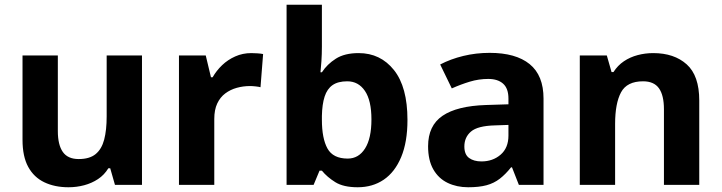

<svg xmlns="http://www.w3.org/2000/svg" viewBox="-20 -780 3045 810"><path d="M579 -546V0H465L445 -70H437Q420 -42 393.5 -24.5Q367 -7 335 1.5Q303 10 269 10Q211 10 167 -11Q123 -32 99 -76Q75 -120 75 -190V-546H224V-227Q224 -169 245 -139Q266 -109 312 -109Q358 -109 383.5 -130Q409 -151 419.5 -191Q430 -231 430 -289V-546Z M1040 -556Q1051 -556 1066 -555Q1081 -554 1090 -552L1079 -412Q1072 -414 1058.5 -415.5Q1045 -417 1035 -417Q1006 -417 979 -409.5Q952 -402 930.5 -386Q909 -370 896.5 -343.5Q884 -317 884 -278V0H735V-546H848L870 -454H877Q893 -482 917 -505Q941 -528 972.5 -542Q1004 -556 1040 -556Z M1338 -583Q1338 -552 1336 -522Q1334 -492 1332 -475H1338Q1360 -509 1397 -532.5Q1434 -556 1493 -556Q1585 -556 1642 -484.5Q1699 -413 1699 -274Q1699 -181 1672.5 -117.5Q1646 -54 1599 -22Q1552 10 1489 10Q1429 10 1394.5 -11.5Q1360 -33 1338 -60H1328L1303 0H1189V-760H1338ZM1445 -437Q1406 -437 1383 -421Q1360 -405 1349.5 -372.5Q1339 -340 1338 -291V-275Q1338 -196 1361.5 -153.5Q1385 -111 1447 -111Q1493 -111 1520 -153.5Q1547 -196 1547 -276Q1547 -356 1519.5 -396.5Q1492 -437 1445 -437Z M2046 -557Q2156 -557 2214.5 -509.5Q2273 -462 2273 -364V0H2169L2140 -74H2136Q2113 -45 2088.5 -26Q2064 -7 2032.5 1.5Q2001 10 1955 10Q1907 10 1868.5 -8.5Q1830 -27 1808 -65.5Q1786 -104 1786 -163Q1786 -250 1847 -291.5Q1908 -333 2030 -337L2125 -340V-364Q2125 -407 2102.5 -427Q2080 -447 2040 -447Q2000 -447 1962 -435.5Q1924 -424 1886 -407L1837 -508Q1881 -531 1934.5 -544Q1988 -557 2046 -557ZM2067 -251Q1995 -249 1967 -225Q1939 -201 1939 -162Q1939 -128 1959 -113.5Q1979 -99 2011 -99Q2059 -99 2092 -127.5Q2125 -156 2125 -208V-253Z M2736 -556Q2824 -556 2877 -508.5Q2930 -461 2930 -356V0H2781V-319Q2781 -378 2760 -407.5Q2739 -437 2693 -437Q2625 -437 2600 -390.5Q2575 -344 2575 -257V0H2426V-546H2540L2560 -476H2568Q2586 -504 2612 -521.5Q2638 -539 2670 -547.5Q2702 -556 2736 -556Z"/></svg>

Font: Noto Sans Telugu
Style: Regular
Weight: 400
Designer: Jelle Bosma - Monotype Design Team
Foundry: Monotype Imaging Inc.
Version: Version 2.003